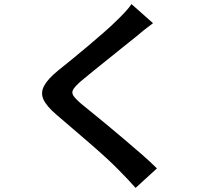

<svg xmlns="http://www.w3.org/2000/svg" viewBox="-20 -839 1040 936"><path d="M726 -726Q704 -710 681.5 -692Q659 -674 643 -660Q618 -640 583 -612Q548 -584 509.5 -553Q471 -522 435 -493Q399 -464 373 -442Q346 -418 337 -403Q328 -388 337.5 -373Q347 -358 376 -333Q400 -313 435 -285Q470 -257 510.5 -223Q551 -189 593 -153.5Q635 -118 674.5 -83.5Q714 -49 745 -18L641 77Q602 33 559 -10Q535 -35 498 -69Q461 -103 417.5 -140.5Q374 -178 331.5 -214.5Q289 -251 255 -280Q206 -322 191.5 -355Q177 -388 195.5 -421.5Q214 -455 263 -495Q292 -518 330.5 -549.5Q369 -581 410 -615.5Q451 -650 487.5 -682Q524 -714 549 -739Q569 -758 589.5 -780Q610 -802 621 -819Z"/></svg>

Font: Noto Sans HK SemiBold
Style: Regular
Weight: 600
Version: Version 2.004-H2;hotconv 1.0.118;makeotfexe 2.5.65603